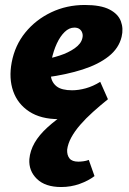

<svg xmlns="http://www.w3.org/2000/svg" viewBox="-20 -463 517 772"><path d="M216 16Q144 16 97.5 -14.5Q51 -45 33 -96.5Q15 -148 27 -212Q40 -281 82 -332.5Q124 -384 186 -413.5Q248 -443 321 -443Q385 -443 420 -425Q455 -407 466 -377.5Q477 -348 469 -315Q458 -269 417 -236.5Q376 -204 312 -183.5Q248 -163 167 -152L150 -223Q184 -228 219.5 -239.5Q255 -251 280.5 -269Q306 -287 311 -309Q314 -320 311 -330Q308 -340 300 -346Q292 -352 279 -352Q258 -352 240 -334.5Q222 -317 208.5 -288Q195 -259 187 -221Q180 -186 184 -158.5Q188 -131 208 -115.5Q228 -100 270 -100Q296 -100 325 -108Q354 -116 383 -134L414 -64Q372 -40 343 -24.5Q314 -9 292.5 -0.5Q271 8 253 12Q235 16 216 16ZM226 289Q162 289 128.5 256.5Q95 224 98 177Q101 143 119 111.5Q137 80 171 49Q205 18 253 -14Q301 -46 361 -81L414 -64Q383 -39 354 -13Q325 13 302.5 39Q280 65 266.5 90Q253 115 250 139Q249 161 259.5 174Q270 187 295 187Q303 187 315 185.5Q327 184 337 180L360 245Q335 264 300 276.5Q265 289 226 289Z"/></svg>

Font: Ysabeau Office Black
Style: Italic
Weight: 900
Italic angle: -12°
Designer: Christian Thalmann (Catharsis Fonts)
Version: Version 2.001;gftools[0.9.30]; featfreeze: tnum,lnum,ss02